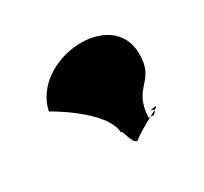

<svg xmlns="http://www.w3.org/2000/svg" viewBox="-75 -715 529 498"><g transform="rotate(-30 189.0 -466.0)"><path d="M50 -500C50 -500 182 -427 185 -359C191 -366 195 -319 211 -319C227 -332 252 -346 271 -356H266C270 -448 329 -428 328 -513C327 -657 80 -638 50 -500ZM271 -356C275 -356 280 -356 280 -355C287 -360 289 -364 289 -366C284 -363 278 -360 271 -356ZM289 -366C298 -371 301 -374 292 -373C266 -367 288 -372 289 -366Z"/></g></svg>

Font: Getaway
Style: Regular
Weight: 400
Version: Version 0.1